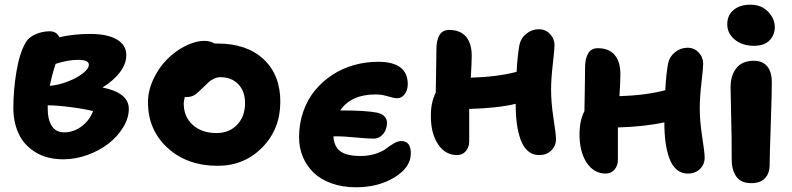

<svg xmlns="http://www.w3.org/2000/svg" viewBox="-20 -710 3385 821"><path d="M251 -28.8Q181.2 -28.8 132.1 -58.8Q83 -88.9 60.1 -137.7Q37.1 -186.5 37.1 -249Q37.1 -325.2 50.5 -405Q64 -484.9 90.8 -529.8Q102.5 -550.3 131.6 -563.2Q160.6 -576.2 191.9 -576.2Q222.2 -576.2 233.9 -550.8Q294.4 -564.9 366.2 -564.9Q438.5 -564.9 479.2 -541.5Q520 -518.1 520 -474.1Q520 -437 492.9 -401.1Q465.8 -365.2 418 -335.9Q530.8 -313.5 530.8 -244.1Q530.8 -205.1 506.8 -165.8Q482.9 -126.5 444.6 -96.4Q406.2 -66.4 354.7 -47.6Q303.2 -28.8 251 -28.8ZM217.8 -437Q201.7 -387.7 192.9 -342.8Q230.5 -346.2 269.8 -361.3Q309.1 -376.5 334.5 -396.5Q359.9 -416.5 359.9 -433.1Q359.9 -454.1 314.9 -454.1Q270 -454.1 217.8 -437ZM184.1 -242.2Q184.1 -199.2 201.4 -171.6Q218.8 -144 253.9 -144Q294.4 -144 328.6 -169.4Q362.8 -194.8 377.9 -234.9Q342.8 -244.1 284.4 -251.7Q226.1 -259.3 184.1 -259.8Z M910.6 -1Q780.8 -1 696.8 -77.4Q612.8 -153.8 612.8 -272.9Q612.8 -321.8 635.5 -370.6Q658.2 -419.4 693.1 -455.1Q728 -490.7 771.5 -512.9Q814.9 -535.2 855 -535.2Q877.9 -535.2 897.9 -523.9H908.7Q1035.2 -523.9 1106.9 -457Q1178.7 -390.1 1178.7 -274.9Q1178.7 -158.2 1101.6 -79.6Q1024.4 -1 910.6 -1ZM765.6 -268.1Q765.6 -210.9 804 -176Q842.3 -141.1 905.8 -141.1Q960 -141.1 993.9 -176.5Q1027.8 -211.9 1027.8 -269Q1027.8 -319.8 999 -349.9Q970.2 -379.9 922.9 -379.9Q908.2 -379.9 895 -373.5Q881.8 -367.2 873.8 -360.1Q865.7 -353 848.6 -335.9Q824.2 -311.5 810.8 -303.2Q797.4 -294.9 775.9 -294.9H770Q765.6 -275.4 765.6 -268.1Z M1502.4 90.8Q1444.3 90.8 1397.5 74Q1350.6 57.1 1320.6 27.8Q1290.5 -1.5 1274.7 -40Q1258.8 -78.6 1258.8 -123Q1258.8 -181.2 1276.6 -232.4Q1294.4 -283.7 1325.9 -322.3Q1357.4 -360.8 1399.7 -388.9Q1441.9 -417 1492.4 -431.4Q1543 -445.8 1596.7 -445.8Q1723.6 -445.8 1723.6 -350.1Q1723.6 -326.7 1711.2 -308.3Q1698.7 -290 1677.7 -290Q1664.6 -290 1638.4 -298.1Q1612.3 -306.2 1586.4 -306.2Q1481.4 -306.2 1434.6 -237.8Q1546.9 -237.8 1593.8 -228Q1612.8 -223.6 1623.8 -212.4Q1634.8 -201.2 1634.8 -185.1Q1634.8 -156.2 1618.2 -136.7Q1601.6 -117.2 1576.7 -117.2Q1553.7 -117.2 1501.5 -122.1Q1449.2 -127 1427.7 -127H1405.8Q1408.2 -83 1435.5 -63Q1462.9 -43 1522.5 -43Q1558.1 -43 1587.4 -53Q1616.7 -63 1631.8 -75Q1647 -86.9 1664.3 -96.9Q1681.6 -106.9 1695.8 -106.9Q1736.8 -106.9 1736.8 -54.2Q1736.8 5.4 1667.5 48.1Q1598.1 90.8 1502.4 90.8Z M1934.1 -46.9Q1884.3 -46.9 1853.3 -92.8Q1822.3 -138.7 1822.3 -214.8Q1822.3 -272.9 1843.3 -314Q1843.3 -324.7 1844.7 -396.7Q1846.2 -468.8 1846.2 -502Q1846.2 -537.6 1859.1 -559.8Q1872.1 -582 1900.4 -582Q1948.2 -582 1972.7 -553.2Q1997.1 -524.4 1997.1 -471.2Q1997.1 -446.3 1993.2 -377.9Q2107.4 -381.3 2189 -402.8Q2192.9 -475.1 2201.2 -518.1Q2207 -546.9 2230.7 -565.9Q2254.4 -585 2284.2 -585Q2312.5 -585 2331.8 -564.7Q2351.1 -544.4 2351.1 -517.1Q2351.1 -498 2343.8 -435.5Q2336.4 -373 2336.4 -326.2Q2336.4 -270.5 2346.9 -203.1Q2357.4 -135.7 2357.4 -115.2Q2357.4 -86.4 2337.4 -66.7Q2317.4 -46.9 2285.2 -46.9Q2257.8 -46.9 2238 -63.7Q2218.3 -80.6 2206.8 -111.3Q2195.3 -142.1 2190.2 -180.4Q2185.1 -218.8 2185.1 -266.1Q2108.9 -247.6 1986.3 -244.1V-106Q1986.3 -80.1 1971.7 -63.5Q1957 -46.9 1934.1 -46.9Z M2569.8 32.2Q2520 32.2 2489 -13.9Q2458 -60.1 2458 -136.2Q2458 -193.8 2479 -234.9Q2479 -245.6 2480.5 -317.6Q2481.9 -389.6 2481.9 -422.9Q2481.9 -459 2494.9 -481.4Q2507.8 -503.9 2536.1 -503.9Q2584 -503.9 2608.4 -474.9Q2632.8 -445.8 2632.8 -393.1Q2632.8 -367.2 2628.9 -298.8Q2741.2 -302.2 2824.7 -324.2Q2828.6 -395.5 2836.9 -439Q2842.8 -467.8 2866.5 -486.8Q2890.1 -505.9 2919.9 -505.9Q2948.2 -505.9 2967.5 -485.6Q2986.8 -465.3 2986.8 -438Q2986.8 -418.9 2979.5 -356.4Q2972.2 -293.9 2972.2 -247.1Q2972.2 -191.4 2982.7 -124.3Q2993.2 -57.1 2993.2 -36.1Q2993.2 -7.3 2973.1 12.5Q2953.1 32.2 2920.9 32.2Q2893.6 32.2 2873.8 15.4Q2854 -1.5 2842.5 -32.2Q2831.1 -63 2825.9 -101.3Q2820.8 -139.6 2820.8 -187Q2738.3 -168.5 2622.1 -165V-26.9Q2622.1 -1 2607.4 15.6Q2592.8 32.2 2569.8 32.2Z M3204.1 -514.2Q3153.8 -514.2 3121.8 -540.8Q3089.8 -567.4 3089.8 -606Q3089.8 -645.5 3117.2 -667.7Q3144.5 -689.9 3189 -689.9Q3235.4 -689.9 3264.2 -660.2Q3293 -630.4 3293 -594.2Q3293 -561.5 3271 -537.8Q3249 -514.2 3204.1 -514.2ZM3191.9 73.2Q3149.4 73.2 3129.2 45.9Q3108.9 18.6 3108.9 -26.9Q3108.9 -123.5 3106.4 -213.9Q3104 -304.2 3104 -336.9Q3104 -387.7 3128.9 -418.9Q3153.8 -450.2 3204.1 -450.2Q3240.2 -450.2 3260 -427.2Q3279.8 -404.3 3280.3 -358.9Q3280.8 -323.2 3275.9 -180.4Q3271 -37.6 3271 -4.9Q3271 30.8 3251.2 52Q3231.4 73.2 3191.9 73.2Z"/></svg>

Font: Shantell Sans Bouncy
Style: Bold
Weight: 700
Designer: Stephen Nixon, Anya Danilova, Shantell Martin
Foundry: Arrow Type
Version: Version 1.006;[9816181b4]